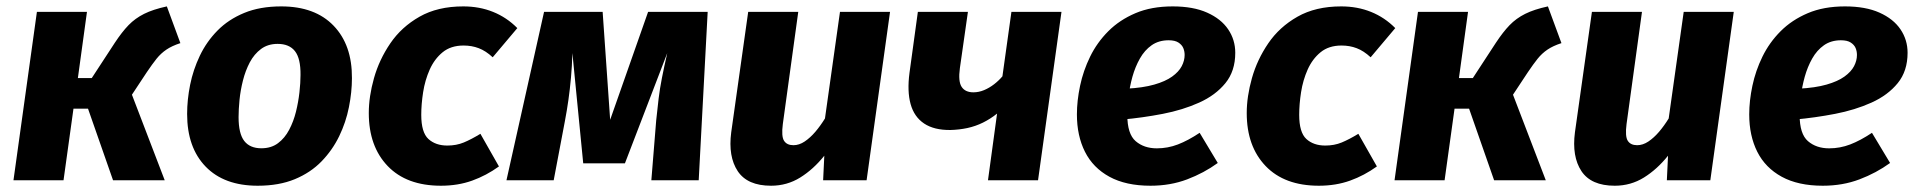

<svg xmlns="http://www.w3.org/2000/svg" viewBox="-20 -569 6051 606"><path d="M506.6 -548.8 549.3 -432.9Q522.6 -424.2 505.2 -412.4Q487.7 -400.5 474.1 -383.6Q460.6 -366.7 443.4 -341.2L396.4 -270.1L499.9 0H336.8L257.8 -226H211.9L180.5 0H22.5L96.5 -531.6H254.5L225.8 -322.7H269.7L342.4 -434Q364.9 -468.1 385.7 -489.6Q406.5 -511.1 434.9 -525.3Q463.2 -539.4 506.6 -548.8Z M793.4 17.2Q687.6 17.2 629.1 -43.1Q570.6 -103.4 570.6 -209.3Q570.6 -254.1 580.1 -301.4Q589.6 -348.7 610.7 -393Q631.8 -437.3 666.4 -472.5Q701 -507.7 750.8 -528.2Q800.5 -548.8 867.7 -548.8Q974.2 -548.8 1032.8 -488Q1091.5 -427.2 1090.8 -322.3Q1090.8 -278.4 1081.3 -230.8Q1071.9 -183.2 1050.6 -139.2Q1029.3 -95.2 994.9 -59.7Q960.5 -24.2 910.6 -3.5Q860.7 17.2 793.4 17.2ZM804.9 -101Q836.1 -101 857.5 -117.1Q878.9 -133.1 892.7 -159.4Q906.5 -185.6 914.1 -216.2Q921.7 -246.9 925.1 -277.5Q928.5 -308.2 928.5 -332.3Q929.1 -384.4 911 -407.5Q893 -430.5 856.2 -430.5Q825.7 -430.5 804 -414.5Q782.3 -398.4 768.4 -372.2Q754.6 -345.9 746.9 -315.3Q739.1 -284.7 736 -254Q733 -223.4 733 -199.3Q733 -147.2 750.9 -124.1Q768.8 -101 804.9 -101Z M1442.2 -548.8Q1493.4 -548.8 1536.4 -531.4Q1579.5 -514 1612.8 -480.3L1535.1 -388.2Q1513.1 -408.6 1491 -416.9Q1469 -425.3 1443.2 -425.3Q1403 -425.3 1377.1 -404.1Q1351.3 -383 1336.3 -349.5Q1321.4 -316 1315.5 -278.1Q1309.6 -240.3 1309.6 -206.4Q1309.6 -151.1 1332.2 -130.3Q1354.9 -109.6 1391.9 -109.6Q1420.4 -109.6 1443.8 -119.3Q1467.3 -129 1496.3 -146.7L1554.8 -43.7Q1515.1 -15 1470.2 1.1Q1425.3 17.2 1371.6 17.2Q1263.2 17.2 1203.6 -45Q1144 -107.2 1144 -212.1Q1144 -264.1 1160.4 -322.4Q1176.9 -380.8 1212 -432.3Q1247 -483.8 1304.2 -516.3Q1361.4 -548.8 1442.2 -548.8Z M2025.6 -531.6H2213.6L2185.3 0H2035.8L2051.1 -188.9Q2055 -227 2058.8 -258.1Q2062.6 -289.2 2069.2 -323Q2075.8 -356.8 2086 -401.4L1952.4 -53.4H1820.8L1786.6 -401.6Q1785.5 -359.8 1782.1 -323.5Q1778.8 -287.2 1774.1 -253.8Q1769.4 -220.4 1762.8 -185.9L1727.6 0H1578.5L1697.2 -531.6H1882.1L1905.8 -190.9Z M2413.6 17.2Q2339 17.2 2308.4 -28.9Q2277.9 -75 2287.9 -151.3L2341.5 -531.6H2499.5L2450.8 -177.5Q2445.7 -138.4 2454.7 -124.6Q2463.6 -110.7 2484.3 -110.7Q2502.3 -110.7 2519.8 -122.4Q2537.2 -134.1 2553.5 -153.1Q2569.7 -172.2 2583.8 -195.1L2631.2 -531.6H2789.2L2715.2 0H2578L2581.7 -77.5Q2547.3 -34.6 2505.7 -8.7Q2464 17.2 2413.6 17.2Z M3172.3 -531.6H3330.3L3256.3 0H3098.3L3127 -210.5Q3106 -193.7 3082.6 -182.1Q3059.2 -170.5 3033.3 -164.9Q3007.4 -159.4 2980 -158.7Q2928.3 -158.1 2896.8 -179.1Q2865.3 -200.1 2854.1 -240.5Q2842.9 -281 2850.6 -339.1L2877 -531.6H3035L3009.6 -353.8Q3003.9 -311.9 3015.2 -294.8Q3026.5 -277.6 3052.2 -277.6Q3069.1 -277.6 3085.9 -284.5Q3102.6 -291.5 3117.5 -303Q3132.4 -314.5 3143.9 -328.1Z M3681.2 -548.8Q3746.3 -548.8 3790.1 -529.1Q3834 -509.5 3856.4 -476.4Q3878.8 -443.3 3878.8 -402.4Q3878.8 -344.7 3847.7 -306.6Q3816.6 -268.4 3764.8 -245.1Q3713 -221.8 3649.8 -209.6Q3586.6 -197.4 3522.8 -191.7L3535 -289.1Q3587.5 -291.8 3623 -302Q3658.4 -312.1 3679.5 -327.3Q3700.6 -342.5 3709.8 -360.1Q3719 -377.8 3719 -395.5Q3719 -407.2 3714.7 -417.5Q3710.3 -427.7 3699.3 -434.8Q3688.4 -441.9 3668.5 -441.9Q3637.3 -441.9 3614.9 -426.2Q3592.6 -410.5 3577.8 -384.3Q3563 -358.1 3554.2 -326.7Q3545.5 -295.2 3541.8 -263.6Q3538.1 -232 3538.1 -205.9Q3538.1 -146.2 3564.4 -123.5Q3590.7 -100.8 3631.3 -100.8Q3665.7 -100.8 3697.7 -113.1Q3729.8 -125.4 3766.4 -149.8L3823.6 -54.6Q3780 -23 3727 -2.9Q3674 17.2 3611.2 17.2Q3533.5 17.2 3481.7 -11.1Q3429.9 -39.3 3404.4 -90Q3379 -140.6 3379 -207.9Q3379 -250.9 3389 -298.2Q3398.9 -345.5 3420.7 -390.2Q3442.5 -434.8 3478.1 -470.5Q3513.6 -506.1 3563.8 -527.4Q3614 -548.8 3681.2 -548.8Z M4213.2 -548.8Q4264.4 -548.8 4307.4 -531.4Q4350.5 -514 4383.8 -480.3L4306.1 -388.2Q4284.1 -408.6 4262 -416.9Q4240 -425.3 4214.2 -425.3Q4174 -425.3 4148.1 -404.1Q4122.3 -383 4107.3 -349.5Q4092.4 -316 4086.5 -278.1Q4080.6 -240.3 4080.6 -206.4Q4080.6 -151.1 4103.2 -130.3Q4125.9 -109.6 4162.9 -109.6Q4191.4 -109.6 4214.8 -119.3Q4238.3 -129 4267.3 -146.7L4325.8 -43.7Q4286.1 -15 4241.2 1.1Q4196.3 17.2 4142.6 17.2Q4034.2 17.2 3974.6 -45Q3915 -107.2 3915 -212.1Q3915 -264.1 3931.4 -322.4Q3947.9 -380.8 3983 -432.3Q4018 -483.8 4075.2 -516.3Q4132.4 -548.8 4213.2 -548.8Z M4865.6 -548.8 4908.3 -432.9Q4881.6 -424.2 4864.2 -412.4Q4846.7 -400.5 4833.1 -383.6Q4819.6 -366.7 4802.4 -341.2L4755.4 -270.1L4858.9 0H4695.8L4616.8 -226H4570.9L4539.5 0H4381.5L4455.5 -531.6H4613.5L4584.8 -322.7H4628.7L4701.4 -434Q4723.9 -468.1 4744.7 -489.6Q4765.5 -511.1 4793.9 -525.3Q4822.2 -539.4 4865.6 -548.8Z M5076.6 17.2Q5002 17.2 4971.4 -28.9Q4940.9 -75 4950.9 -151.3L5004.5 -531.6H5162.5L5113.8 -177.5Q5108.7 -138.4 5117.7 -124.6Q5126.6 -110.7 5147.3 -110.7Q5165.3 -110.7 5182.8 -122.4Q5200.2 -134.1 5216.5 -153.1Q5232.7 -172.2 5246.8 -195.1L5294.2 -531.6H5452.2L5378.2 0H5241L5244.7 -77.5Q5210.3 -34.6 5168.7 -8.7Q5127 17.2 5076.6 17.2Z M5803.2 -548.8Q5868.3 -548.8 5912.1 -529.1Q5956 -509.5 5978.4 -476.4Q6000.8 -443.3 6000.8 -402.4Q6000.8 -344.7 5969.7 -306.6Q5938.6 -268.4 5886.8 -245.1Q5835 -221.8 5771.8 -209.6Q5708.6 -197.4 5644.8 -191.7L5657 -289.1Q5709.5 -291.8 5745 -302Q5780.4 -312.1 5801.5 -327.3Q5822.6 -342.5 5831.8 -360.1Q5841 -377.8 5841 -395.5Q5841 -407.2 5836.7 -417.5Q5832.3 -427.7 5821.3 -434.8Q5810.4 -441.9 5790.5 -441.9Q5759.3 -441.9 5736.9 -426.2Q5714.6 -410.5 5699.8 -384.3Q5685 -358.1 5676.2 -326.7Q5667.5 -295.2 5663.8 -263.6Q5660.1 -232 5660.1 -205.9Q5660.1 -146.2 5686.4 -123.5Q5712.7 -100.8 5753.3 -100.8Q5787.7 -100.8 5819.7 -113.1Q5851.8 -125.4 5888.4 -149.8L5945.6 -54.6Q5902 -23 5849 -2.9Q5796 17.2 5733.2 17.2Q5655.5 17.2 5603.7 -11.1Q5551.9 -39.3 5526.4 -90Q5501 -140.6 5501 -207.9Q5501 -250.9 5511 -298.2Q5520.9 -345.5 5542.7 -390.2Q5564.5 -434.8 5600.1 -470.5Q5635.6 -506.1 5685.8 -527.4Q5736 -548.8 5803.2 -548.8Z"/></svg>

Font: Fira Sans Variable
Style: Italic
Weight: 397
Italic angle: -8°
Designer: Carrois Corporate & Edenspiekermann AG
Foundry: Carrois Corporate GbR & Edenspiekermann AG
Version: Version 4.202